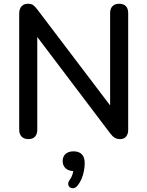

<svg xmlns="http://www.w3.org/2000/svg" viewBox="-20 -732 783 1020"><path d="M131 7Q108 7 95 -6Q82 -19 82 -43V-660Q82 -685 94.5 -698.5Q107 -712 128 -712Q146 -712 155.5 -705.5Q165 -699 178 -682L590 -139H565V-663Q565 -686 577.5 -699Q590 -712 613 -712Q637 -712 649 -699Q661 -686 661 -663V-42Q661 -19 649.5 -6Q638 7 619 7Q601 7 589.5 0Q578 -7 565 -24L155 -566H178V-43Q178 -19 166 -6Q154 7 131 7ZM391 255Q382 266 371 267.5Q360 269 352 263.5Q344 258 342.5 247.5Q341 237 350 224Q361 209 366 191Q371 173 371 159L374 177Q345 177 329 162.5Q313 148 313 124Q313 99 328.5 85.5Q344 72 371 72Q399 72 414.5 87.5Q430 103 430 135Q430 154 426 175.5Q422 197 413.5 217.5Q405 238 391 255Z"/></svg>

Font: Nunito ExtraLight SemiBold
Style: Regular
Weight: 600
Version: Version 3.602